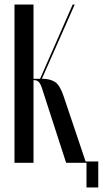

<svg xmlns="http://www.w3.org/2000/svg" viewBox="-20 -719 454 848"><path d="M272 0 169 -318Q161 -346 152.5 -355.5Q144 -365 131 -365H128V0H44V-699H128V-371H157L301 -699H310L165 -371H169Q200 -371 222 -357.5Q244 -344 260 -297L360 0ZM338 -6H414V109H362V0H338Z"/></svg>

Font: Moniqa SemBd Narrow Display
Style: Regular
Weight: 600
Width: 4
Designer: Rajesh Rajput
Foundry: Rajesh Rajput
Version: Version 1.000